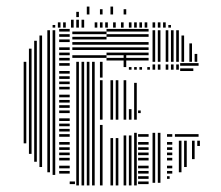

<svg xmlns="http://www.w3.org/2000/svg" viewBox="-20 -564 672 584"><path d="M60 -128H52V-376H60ZM76 -96H68V-416H76ZM92 -72H84V-440H92ZM108 -56H100V-456H108ZM132 -40H124V-472H132ZM148 -32H140V-472H148ZM208 -4H192V-12H208ZM192 -36H160V-44H192ZM192 -52H160V-60H192ZM192 -76H160V-84H192ZM192 -92H160V-100H192ZM192 -108H160V-116H192ZM192 -124H160V-132H192ZM192 -148H160V-156H192ZM192 -164H160V-172H192ZM192 -180H160V-188H192ZM192 -196H160V-204H192ZM192 -220H160V-228H192ZM192 -236H160V-244H192ZM192 -252H160V-260H192ZM192 -268H160V-276H192ZM192 -292H160V-300H192ZM192 -308H160V-316H192ZM192 -324H160V-332H192ZM192 -340H160V-348H192ZM192 -364H160V-372H192ZM192 -380H160V-388H192ZM192 -396H160V-404H192ZM192 -412H160V-420H192ZM192 -436H160V-444H192ZM192 -452H160V-460H192ZM192 -468H160V-476H192ZM220 0H212V-376H220ZM236 0H228V-376H236ZM252 0H244V-376H252ZM268 0H260V-376H268ZM292 0H284V-184H292ZM292 -200H284V-320H292ZM292 -328H284V-376H292ZM304 -388H200V-396H304ZM304 -412H200V-420H304ZM304 -428H200V-436H304ZM304 -444H200V-452H304ZM304 -460H200V-468H304ZM324 0H316V-144H324ZM324 -200H316V-232H324ZM340 0H332V-144H340ZM340 -200H332V-232H340ZM364 0H356V-152H364ZM364 -200H356V-232H364ZM380 0H372V-152H380ZM380 -200H372V-232H380ZM396 0H388V-160H396ZM396 -200H388V-232H396ZM432 -4H400V-12H432ZM432 -20H400V-28H432ZM432 -36H400V-44H432ZM432 -52H400V-60H432ZM432 -76H400V-84H432ZM432 -92H400V-100H432ZM432 -108H400V-116H432ZM432 -124H400V-132H432ZM432 -148H400V-156H432ZM408 -220H400V-228H408ZM324 -232H316V-320H324ZM340 -232H332V-320H340ZM364 -232H356V-320H364ZM364 -360H356V-403H364ZM380 -352H372V-360H380ZM396 -232H388V-312H396ZM396 -352H388V-360H396ZM412 -352H404V-360H412ZM436 -352H428V-360H436ZM432 -380H304V-388H432ZM432 -396H304V-404H432ZM432 -412H304V-420H432ZM432 -428H304V-436H432ZM432 -452H304V-460H432ZM432 -468H304V-476H432ZM452 -8H444V-160H452ZM468 -8H460V-160H468ZM496 -20H488V-28H496ZM504 -36H488V-44H504ZM504 -52H488V-60H504ZM504 -76H488V-84H504ZM504 -92H488V-100H504ZM504 -108H488V-116H504ZM504 -124H488V-132H504ZM504 -148H488V-156H504ZM532 -40H524V-136H532ZM548 -56H540V-136H548ZM572 -80H564V-136H572ZM588 -120H580V-136H588ZM584 -148H512V-156H584ZM452 -352H444V-368H452ZM468 -352H460V-368H468ZM492 -352H484V-368H492ZM508 -352H500V-368H508ZM524 -352H516V-368H524ZM568 -348H528V-356H568ZM584 -364H528V-372H584ZM452 -376H444V-472H452ZM468 -376H460V-472H468ZM492 -376H484V-472H492ZM508 -376H500V-472H508ZM524 -376H516V-472H524ZM540 -376H532V-456H540ZM564 -376H556V-432H564ZM580 -376H572V-400H580ZM148 -480H140V-488H148ZM164 -480H156V-496H164ZM180 -480H172V-496H180ZM204 -480H196V-504H204ZM220 -480H212V-504H220ZM236 -480H228V-504H236ZM276 -480H268V-496H276ZM292 -480H284V-496H292ZM308 -480H300V-496H308ZM332 -480H324V-496H332ZM356 -480H348V-496H356ZM380 -480H372V-496H380ZM396 -480H388V-496H396ZM412 -480H404V-496H412ZM428 -480H420V-496H428ZM452 -480H444V-496H452ZM468 -480H460V-496H468ZM484 -480H476V-496H484ZM500 -480H492V-488H500ZM220 -512H212V-528H220ZM252 -520H244V-544H252ZM292 -520H284V-536H292ZM324 -520H316V-544H324ZM364 -520H356V-536H364Z"/></svg>

Font: Rubik Lines
Style: Regular
Weight: 400
Designer: Hubert and Fischer, NaN
Foundry: Hubert and Fischer, NaN
Version: Version 2.201